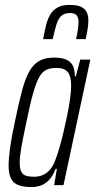

<svg xmlns="http://www.w3.org/2000/svg" viewBox="-20 -752 387 780"><path d="M110 8Q77 8 56 0.5Q35 -7 25 -26Q15 -45 15 -79Q15 -108 21 -152Q27 -196 40 -255Q56 -334 70 -385.5Q84 -437 101.5 -466Q119 -495 143 -506.5Q167 -518 200 -518Q223 -518 242 -512.5Q261 -507 272.5 -491Q284 -475 284 -442H288L306 -510H347L238 0H200L211 -66H206Q193 -33 176 -17.5Q159 -2 142 3Q125 8 110 8ZM118 -34Q140 -34 156.5 -42Q173 -50 186 -66.5Q199 -83 207 -108Q214 -126 222 -154Q230 -182 238 -215.5Q246 -249 253 -283.5Q260 -318 264.5 -349.5Q269 -381 269 -404Q269 -443 255 -459.5Q241 -476 210 -476Q185 -476 168.5 -468.5Q152 -461 139.5 -439Q127 -417 114.5 -373Q102 -329 87 -255Q74 -194 67 -154.5Q60 -115 60 -91Q60 -67 66.5 -54.5Q73 -42 86 -38Q99 -34 118 -34ZM155 -593Q161 -624 167 -649Q173 -674 184 -692.5Q195 -711 213.5 -721.5Q232 -732 262 -732Q293 -732 309 -724.5Q325 -717 332 -703Q339 -689 339 -669Q339 -654 336 -634.5Q333 -615 328 -593H289Q294 -614 296.5 -632Q299 -650 299 -663Q299 -680 291.5 -689.5Q284 -699 264 -699Q241 -699 228.5 -687Q216 -675 209 -651.5Q202 -628 194 -593Z"/></svg>

Font: Saira UltraCondensed Light
Style: Italic
Weight: 300
Width: 1
Italic angle: -12°
Designer: Hector Gatti with collaboration of the Omnibus-Type team
Foundry: Omnibus-Type
Version: Version 1.101